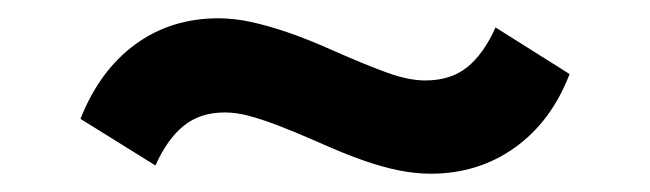

<svg xmlns="http://www.w3.org/2000/svg" viewBox="-20 -392 711 210"><path d="M451 -202Q435 -202 417 -205.5Q399 -209 377.5 -216.5Q356 -224 327 -237Q302 -248 283.5 -255Q265 -262 251.5 -265.5Q238 -269 226 -269Q199 -269 181 -254.5Q163 -240 150 -211L68 -262Q89 -315 128 -343.5Q167 -372 219 -372Q236 -372 254.5 -368Q273 -364 295 -356.5Q317 -349 346 -336Q380 -321 403.5 -312.5Q427 -304 445 -304Q473 -304 491 -318.5Q509 -333 522 -362L603 -311Q583 -259 543 -230.5Q503 -202 451 -202Z"/></svg>

Font: Nunito Sans 10pt SemiExpanded ExtraBold
Style: Regular
Weight: 800
Width: 6
Designer: Vernon Adams
Foundry: Vernon Adams
Version: Version 3.101;gftools[0.9.27]